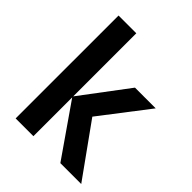

<svg xmlns="http://www.w3.org/2000/svg" viewBox="-198 -806 917 917"><g transform="rotate(45 261.0 -347.5)"><path d="M508 0H367L185 -262V0H65V-695H185V-269L364 -507H504L318 -265Z"/></g></svg>

Font: Hind Semibold
Style: Regular
Weight: 600
Designer: Manushi Parikh, Satya Rajpurohit
Foundry: Indian Type Foundry
Version: Version 1.201;PS 1.0;hotconv 1.0.78;makeotf.lib2.5.61930; tt